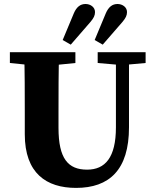

<svg xmlns="http://www.w3.org/2000/svg" viewBox="-20 -917 771 956"><path d="M358.6 18.6C523.9 18.6 622.3 -70.9 622.3 -283.1V-657H557.2V-283.1C557.2 -132.3 503.5 -72.3 413.7 -72.3C319 -72.3 271.3 -127 271.3 -280.3V-357.1C271.3 -457.8 271.3 -558.9 274.3 -657H100.4C103.4 -556.9 103.4 -455.8 103.4 -357.1V-248.4C103.4 -54.5 210.7 18.6 358.6 18.6ZM29.2 -603.3 177.9 -588.3H206.6L355.4 -603.3V-657H29.2V-603.3ZM466.4 -603.3 572.8 -594.1H602.2L705 -603.3V-657H466.4V-603.3ZM292.1 -717.7 332.3 -694.7 431.1 -808.6C446.4 -827 453.1 -839.8 453.1 -856.9C453.1 -881.9 429.9 -897.1 405.9 -897.1C379.8 -897.1 360.9 -882.1 347.4 -850.3L292.1 -717.7ZM451.3 -717.7 491.5 -694.7 590.4 -808.6C605.6 -827 612.4 -839.8 612.4 -856.9C612.4 -881.9 589.1 -897.1 565.1 -897.1C539 -897.1 520.2 -882.1 506.6 -850.3L451.3 -717.7Z"/></svg>

Font: Source Serif Variable
Style: Regular
Weight: 389
Designer: Frank Grießhammer
Foundry: Adobe Systems Incorporated
Version: Version 3.001;hotconv 1.0.111;makeotfexe 2.5.65597